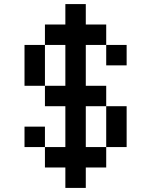

<svg xmlns="http://www.w3.org/2000/svg" viewBox="-20 -820 740 940"><path d="M500 -700H400V-800H300V-700H200V-600H300V-400H200V-300H300V-100H200V0H300V100H400V0H500V-100H400V-300H500V-400H400V-600H500ZM100 -100H200V-200H100ZM100 -400H200V-600H100ZM500 -100H600V-300H500ZM500 -500H600V-600H500Z"/></svg>

Font: FT88
Style: Regular
Weight: 400
Designer: Ange Degheest & Mandy Elbé
Foundry: Velvetyne Type Foundry
Version: Version 1.000;FEAKit 1.0